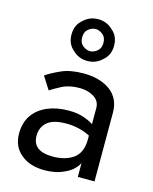

<svg xmlns="http://www.w3.org/2000/svg" viewBox="-112 -805 709 889"><g transform="rotate(15 242.5 -360.0)"><path d="M111 -135Q111 -61 208 -61Q268 -61 306 -88Q345 -116 345 -180V-198Q318 -212 291 -218Q264 -225 230 -225Q168 -225 140 -201Q111 -177 111 -135ZM111 -352 72 -413Q93 -429 142 -451Q184 -470 248 -470Q326 -470 376 -434Q425 -397 425 -330V0H345V-66Q324 -28 282 -10Q242 10 188 10Q116 10 74 -26Q30 -61 30 -125Q30 -177 56 -214Q81 -249 126 -268Q170 -286 226 -286Q267 -286 296 -276Q328 -265 345 -253V-330Q345 -364 316 -382Q286 -400 248 -400Q198 -400 163 -382Q125 -362 111 -352ZM178 -702Q207 -730 248 -730Q289 -730 318 -702Q350 -676 350 -630Q350 -584 318 -558Q289 -530 248 -530Q207 -530 178 -558Q146 -584 146 -630Q146 -676 178 -702ZM213 -591Q230 -577 248 -577Q266 -577 283 -591Q299 -604 299 -630Q299 -656 283 -669Q266 -683 248 -683Q230 -683 213 -669Q197 -656 197 -630Q197 -604 213 -591Z"/></g></svg>

Font: jost-mod-400
Style: Regular
Weight: 400
Version: Version 3.200; ttfautohint (v0.97) -l 8 -r 50 -G 200 -x 14 -